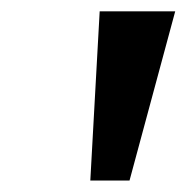

<svg xmlns="http://www.w3.org/2000/svg" viewBox="-20 -747 326 334"><path d="M137.1 -432.9 153.4 -727.3H284.8L205.3 -432.9Z"/></svg>

Font: Inter P Semi Bold
Style: Italic
Weight: 600
Italic angle: 9.39999°
Designer: Rasmus Andersson
Foundry: rsms
Version: Version 3.018;git-588b23468